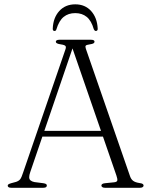

<svg xmlns="http://www.w3.org/2000/svg" viewBox="-20 -888 716 908"><path d="M170.5 -269H472L476.5 -242H163.5ZM201.5 -10.5Q201.5 -6 197.8 -3Q194 0 185 0H33Q24.5 0 20.5 -2.8Q16.5 -5.5 16.5 -10Q16.5 -13.5 19.5 -16Q22.5 -18.5 32.5 -21.5L56.5 -28Q69.5 -32.5 75.8 -40.8Q82 -49 89.5 -72.5L289 -653Q293.5 -665 289.8 -670.2Q286 -675.5 268.5 -678Q255 -680 249.5 -683Q244 -686 244 -690.5Q244 -695 248.2 -697.5Q252.5 -700 261 -700H410.5Q419.5 -700 423.2 -697.5Q427 -695 427 -691Q427 -686 422.2 -683Q417.5 -680 403.5 -678Q388.5 -676 385.5 -672Q382.5 -668 386 -657.5L595 -54.5Q600 -40 609.8 -32.8Q619.5 -25.5 639 -22.5Q651 -21 655 -18Q659 -15 659 -10.5Q659 -6 654.5 -3Q650 0 642 0H476Q468.5 0 464 -3Q459.5 -6 459.5 -10.5Q459.5 -14.5 463.2 -17.5Q467 -20.5 476 -21.5L520.5 -26Q533.5 -27.5 534.8 -34.8Q536 -42 530.5 -58L317.5 -674.5L329 -677L123 -74Q118 -59.5 118 -50Q118 -40.5 124.2 -35Q130.5 -29.5 142.5 -27L185.5 -21.5Q194.5 -20 198 -17.5Q201.5 -15 201.5 -10.5ZM336 -826Q303 -826 281 -808Q259 -790 247 -750Q245.5 -745 243.2 -743.2Q241 -741.5 237.5 -741.5Q234 -741.5 231.5 -744.2Q229 -747 229.5 -753Q231.5 -804 260.2 -835.8Q289 -867.5 336 -867.5Q382.5 -867.5 411 -835.8Q439.5 -804 442 -753Q442.5 -747 439.8 -744.2Q437 -741.5 433.5 -741.5Q431 -741.5 428.5 -743.2Q426 -745 423.5 -750Q412 -790.5 390 -808.2Q368 -826 336 -826Z"/></svg>

Font: Fraunces ExtraLight
Style: Regular
Weight: 250
Version: Version 1.000;[b76b70a41]